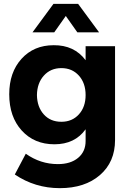

<svg xmlns="http://www.w3.org/2000/svg" viewBox="-20 -778 685 998"><path d="M28 -288Q28 -402 92 -472.5Q156 -543 259 -543Q366 -544 425 -465V-538H578V-50Q578 64 499.5 132Q421 200 291 200Q162 200 57 129L114 21Q190 75 281 75Q347 75 386 42.5Q425 10 425 -45V-106Q369 -28 263 -28Q158 -28 93 -99.5Q28 -171 28 -288ZM149 -610 258 -758H386L495 -610H382L322 -695L262 -610ZM172 -284Q173 -222 207.5 -183.5Q242 -145 299 -145Q355 -145 390 -183.5Q425 -222 425 -284Q425 -346 390 -385Q355 -424 299 -424Q243 -424 208 -385Q173 -346 172 -284Z"/></svg>

Font: Trueno
Style: SBd
Weight: 600
Designer: Julieta Ulanovsky
Foundry: Julieta Ulanovsky
Version: Version 3.001b